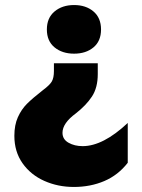

<svg xmlns="http://www.w3.org/2000/svg" viewBox="-20 -552 564 762"><path d="M308 28Q276 28 252 14.5Q228 1 228 -25Q228 -63 281 -102Q322 -134 345 -169Q368 -204 368 -258V-301H194V-270Q194 -243 185.5 -228.5Q177 -214 150 -194Q109 -162 87 -140Q65 -118 51 -87Q37 -56 37 -13Q37 50 69.5 96Q102 142 156 166Q210 190 273 190Q339 190 394 166.5Q449 143 487 94V-64Q389 28 308 28ZM381 -435Q381 -481 351 -506.5Q321 -532 274 -532Q227 -532 196.5 -506.5Q166 -481 166 -435Q166 -389 196.5 -364Q227 -339 274 -339Q321 -339 351 -364Q381 -389 381 -435Z"/></svg>

Font: Geom Black
Style: Bold
Weight: 900
Version: Version 1.102